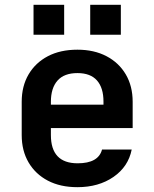

<svg xmlns="http://www.w3.org/2000/svg" viewBox="-20 -766 640 796"><path d="M301 10Q230 10 178.5 -17Q127 -44 98.5 -92.5Q70 -141 70 -206V-344Q70 -409 98.5 -457.5Q127 -506 178.5 -533Q230 -560 301 -560Q370 -560 421.5 -533Q473 -506 501.5 -457.5Q530 -409 530 -344V-235H191V-206Q191 -89 302 -89Q388 -89 403 -146H526Q512 -75 450.5 -32.5Q389 10 301 10ZM191 -332H409V-345Q409 -402 382 -432.5Q355 -463 301 -463Q246 -463 218.5 -432Q191 -401 191 -344ZM119 -746H246V-622H119ZM354 -746H481V-622H354Z"/></svg>

Font: Tiny
Style: Bold
Weight: 700
Monospace: yes
Designer: Philipp Nurullin, Konstantin Bulenkov
Foundry: JetBrains
Version: Version 2.251; ttfautohint (v1.8.4.7-5d5b)